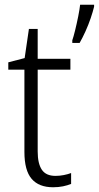

<svg xmlns="http://www.w3.org/2000/svg" viewBox="-20 -780 417 810"><path d="M214 -38Q232 -38 249.5 -41.5Q267 -45 280 -50V-4Q265 2 246 6Q227 10 204 10Q144 10 113.5 -25.5Q83 -61 83 -139V-486H15V-517L84 -535L102 -658H139V-532H277V-486H139V-141Q139 -90 156.5 -64Q174 -38 214 -38ZM377 -752Q372 -731 362.5 -703Q353 -675 340.5 -647.5Q328 -620 316 -599H285V-610Q290 -624 297 -652.5Q304 -681 310 -711Q316 -741 318 -760H377Z"/></svg>

Font: Noto Sans Myanmar SemiCondensed Light
Style: Regular
Weight: 300
Width: 4
Designer: Monotype Design Team
Foundry: Monotype Imaging Inc.
Version: Version 2.107; ttfautohint (v1.8.4.7-5d5b)